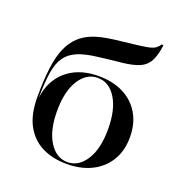

<svg xmlns="http://www.w3.org/2000/svg" viewBox="-119 -740 815 857"><g transform="rotate(20 288.5 -311.5)"><path d="M288.7 11.3Q221 11.3 170.6 -14.1Q120.2 -39.5 91.9 -91.5Q63.7 -143.5 63.7 -225Q63.7 -308.1 71.4 -365.3Q79 -422.6 95.6 -460.5Q112.1 -498.4 138.7 -523.4Q163.7 -546.8 199.6 -560.9Q235.5 -575 298.4 -583.1Q316.9 -585.5 339.9 -587.9Q362.9 -590.3 385.1 -593.1Q407.3 -596 421 -597.6Q446.8 -600.8 462.5 -604.8Q478.2 -608.9 487.9 -616.1Q497.6 -623.4 505.6 -635.5L513.7 -633.9Q507.3 -584.7 492.3 -556.9Q477.4 -529 447.2 -516.1Q416.9 -503.2 362.9 -497.6Q354.8 -496.8 339.1 -495.2Q323.4 -493.5 302.4 -491.1Q281.5 -488.7 256.5 -485.5Q199.2 -479 163.3 -464.1Q127.4 -449.2 107.3 -421.4Q87.1 -393.5 79.4 -346.4Q71.8 -299.2 71 -227.4H76.6L71 -221Q76.6 -276.6 104 -318.1Q131.5 -359.7 178.6 -383.1Q225.8 -406.5 290.3 -406.5Q357.3 -406.5 407.3 -381.5Q457.3 -356.5 485.5 -309.3Q513.7 -262.1 513.7 -196.8Q513.7 -133.1 485.5 -86.3Q457.3 -39.5 406.5 -14.1Q355.6 11.3 288.7 11.3ZM288.7 2.4Q341.9 2.4 375.8 -51.2Q409.7 -104.8 409.7 -196.8Q409.7 -290.3 376.2 -344Q342.7 -397.6 288.7 -397.6Q235.5 -397.6 201.6 -344Q167.7 -290.3 167.7 -196.8Q167.7 -104.8 201.6 -51.2Q235.5 2.4 288.7 2.4Z"/></g></svg>

Font: Playfair 144pt SemiExpanded SemiBold
Style: Regular
Weight: 600
Width: 6
Designer: Claus Eggers Sørensen
Foundry: Claus Eggers Sørensen
Version: Version 2.203